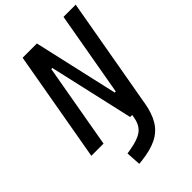

<svg xmlns="http://www.w3.org/2000/svg" viewBox="-269 -794 1129 1129"><g transform="rotate(-45 295.0 -230.0)"><path d="M349.6 0 230 -527.3H221.2L128.4 0H26.9L148.9 -693.4H267.6L387.2 -166H396L488.8 -693.4H590.3L468.8 -3.9L467.8 2.9Q455.1 77.1 426 124.3Q397 171.4 345.7 196.5Q294.4 221.7 214.8 230.5L192.9 232.9L187 140.6L213.9 136.2Q285.6 124.5 319.8 98.9Q354 73.2 363.3 18.6L366.7 0Z"/></g></svg>

Font: CaskaydiaCove NFP
Style: Italic
Weight: 400
Italic angle: -10°
Designer: Aaron Bell
Foundry: Saja Typeworks
Version: Version 2111.001; VTT 6.35;Nerd Fonts 3.1.1